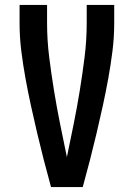

<svg xmlns="http://www.w3.org/2000/svg" viewBox="-20 -755 540 775"><path d="M186 0Q171 -54 157 -108.5Q143 -163 130 -218Q117 -273 105 -328Q93 -383 83 -438Q73 -493 66 -549Q59 -605 59 -662V-735H170V-662Q170 -593 178.5 -525Q187 -457 198 -389.5Q209 -322 222.5 -255Q236 -188 250 -121Q264 -188 277.5 -255Q291 -322 302 -389.5Q313 -457 321.5 -525Q330 -593 330 -662V-735H441V-662Q441 -605 434 -549Q427 -493 417 -438Q407 -383 395 -328Q383 -273 370 -218Q357 -163 343 -108.5Q329 -54 314 0Z"/></svg>

Font: Iosevka Curly
Style: Bold
Weight: 700
Monospace: yes
Designer: Belleve Invis
Foundry: Belleve Invis
Version: Version 22.1.2; ttfautohint (v1.8.4)